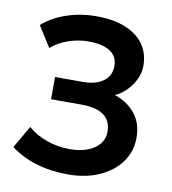

<svg xmlns="http://www.w3.org/2000/svg" viewBox="-82 -786 781 872"><g transform="rotate(10 308.5 -350.0)"><path d="M289 15Q208 15 141.5 -5.5Q75 -26 24 -64.5L83.5 -167.5Q119.5 -136 170.2 -117.8Q221 -99.5 276.5 -99.5Q324.5 -99.5 359.5 -113Q394.5 -126.5 413.8 -150.5Q433 -174.5 433 -206.5Q433 -256.5 399 -282.2Q365 -308 293.5 -308H155V-410.5H283.5Q323.5 -410.5 352.2 -422Q381 -433.5 396.5 -454.8Q412 -476 412 -506Q412 -535.5 396.8 -555.5Q381.5 -575.5 351.2 -585.8Q321 -596 277.5 -596Q229 -596 183.8 -580Q138.5 -564 106.5 -535.5L46 -631Q91.5 -671.5 156 -693.2Q220.5 -715 294 -715Q371 -715 426.5 -692.8Q482 -670.5 511.8 -629Q541.5 -587.5 541.5 -529.5Q541.5 -497.5 527 -467.2Q512.5 -437 488.8 -413.2Q465 -389.5 437 -377Q495.5 -358 531.8 -313.5Q568 -269 567.5 -201.5Q567.5 -140.5 532.8 -91.5Q498 -42.5 435.2 -13.8Q372.5 15 289 15Z"/></g></svg>

Font: Geologica Cursive Medium
Style: Regular
Weight: 500
Designer: Sindre Bremnes, Frode Helland
Foundry: Monokrom Skriftforlag AS
Version: Version 1.010;gftools[0.9.28]